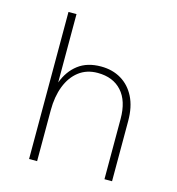

<svg xmlns="http://www.w3.org/2000/svg" viewBox="-102 -767 789 855"><g transform="rotate(15 292.0 -339.0)"><path d="M456.5 0V-278Q456.5 -361 416.5 -405.2Q376.5 -449.5 305.5 -449.5Q255 -449.5 219.2 -422Q183.5 -394.5 164.8 -346.2Q146 -298 146 -235H125.5Q125.5 -307.5 146 -362.8Q166.5 -418 207.8 -449.5Q249 -481 312.5 -481Q365.5 -481 405.8 -457Q446 -433 468.8 -387.8Q491.5 -342.5 491.5 -278V0ZM109 0V-678H146V0Z"/></g></svg>

Font: Karla ExtraLight
Style: Regular
Weight: 250
Designer: Jonathan Pinhorn
Version: Version 2.004;gftools[0.9.33]